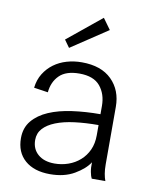

<svg xmlns="http://www.w3.org/2000/svg" viewBox="-80 -745 656 818"><g transform="rotate(10 248.0 -336.0)"><path d="M337 -637 179 -532 156 -564 303 -684ZM371 0Q366 -9 362.5 -27.5Q359 -46 360 -69Q341 -39 297.5 -13.5Q254 12 192 12Q123 12 83.5 -22.5Q44 -57 44 -118Q44 -163 69.5 -193.5Q95 -224 138 -242.5Q181 -261 238.5 -269Q296 -277 360 -277V-313Q360 -364 332 -398Q304 -432 242 -432Q184 -432 155.5 -403.5Q127 -375 123 -330L62 -339Q66 -374 82.5 -400.5Q99 -427 123.5 -445Q148 -463 179 -472Q210 -481 244 -481Q328 -481 373.5 -436Q419 -391 419 -319V-71Q419 -48 422 -30.5Q425 -13 430 0ZM203 -36Q234 -36 262.5 -46Q291 -56 313 -75.5Q335 -95 347.5 -122.5Q360 -150 360 -186V-230Q304 -230 257 -224Q210 -218 176 -204.5Q142 -191 123.5 -170.5Q105 -150 105 -121Q105 -82 131.5 -59Q158 -36 203 -36Z"/></g></svg>

Font: Post Grotesk Light
Style: Light
Weight: 300
Version: Version 1.0